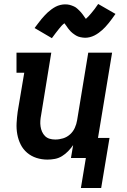

<svg xmlns="http://www.w3.org/2000/svg" viewBox="-20 -795 640 966"><path d="M241 -603 154 -654Q164 -667 172.5 -678.5Q181 -690 189 -699.5Q197 -709 205 -717.5Q213 -726 220.5 -733Q228 -740 239 -748Q250 -756 260.5 -761.5Q271 -767 283.5 -770Q296 -773 307 -773Q313 -773 319 -772.5Q325 -772 330.5 -770.5Q336 -769 341.5 -767Q347 -765 352.5 -762.5Q358 -760 361.5 -757.5Q365 -755 370 -750.5Q375 -746 379.5 -741.5Q384 -737 387.5 -733Q391 -729 394 -725Q397 -721 399.5 -717.5Q402 -714 405.5 -709Q409 -704 412 -700Q420 -707 426 -713.5Q432 -720 439.5 -729Q447 -738 456 -749.5Q465 -761 474 -775L561 -725Q552 -712 543.5 -700.5Q535 -689 527 -679Q519 -669 511 -660.5Q503 -652 495.5 -645Q488 -638 477 -630Q466 -622 455 -616.5Q444 -611 432 -608Q420 -605 408 -605Q402 -605 396 -606Q390 -607 384.5 -608Q379 -609 373.5 -611Q368 -613 363 -616Q358 -619 354.5 -621.5Q351 -624 345.5 -628Q340 -632 336 -636.5Q332 -641 328.5 -645Q325 -649 322 -653Q319 -657 316.5 -661Q314 -665 310 -670Q306 -675 304 -678Q296 -672 289.5 -665Q283 -658 276 -649Q269 -640 260 -628.5Q251 -617 241 -603ZM387 151 412 0H337L348 -65Q337 -49 323 -34.5Q309 -20 292 -9.5Q275 1 256 4.5Q237 8 219 8Q190 8 163.5 -0.5Q137 -9 116.5 -26.5Q96 -44 84 -68Q72 -92 67 -119.5Q62 -147 63.5 -175.5Q65 -204 69 -233L102 -429H63V-530H238L187 -217Q184 -202 183 -187.5Q182 -173 184 -159Q186 -145 191.5 -132.5Q197 -120 206.5 -110.5Q216 -101 229.5 -97Q243 -93 258 -93Q278 -93 297.5 -99Q317 -105 332.5 -119Q348 -133 356.5 -152Q365 -171 368 -190L424 -530H544L473 -101H531L489 151Z"/></svg>

Font: Iosevka Slab Extended
Style: Bold Italic
Weight: 700
Width: 7
Italic angle: -9°
Monospace: yes
Designer: Belleve Invis
Foundry: Belleve Invis
Version: Version 11.1.0; ttfautohint (v1.8.3)